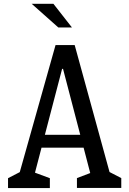

<svg xmlns="http://www.w3.org/2000/svg" viewBox="-20 -960 660 980"><path d="M21 -50.5 100.7 -91.7 71.2 -47 263.5 -730H361.2L547.5 -51.3L519.3 -92.2L599 -51V-0.7H372.7V-51L466.3 -86.5L447.2 -51.3L301.7 -608.5H297L150.3 -47L139.3 -85.8L234.5 -50.5V0H21ZM168 -272H449.2V-206.2H168ZM141.8 -940.5H252.7L347.2 -819.8H277.7Z"/></svg>

Font: Monaspace Xenon Var ExtraLight
Style: Regular
Weight: 200
Designer: Riley Cran and the Lettermatic Team
Version: Version 1.200 (Monaspace Xenon Var)